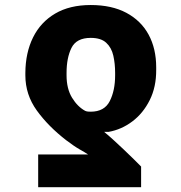

<svg xmlns="http://www.w3.org/2000/svg" viewBox="-20 -573 733 776"><path d="M550.3 183.6H134.3V51.3H335.9Q323.7 43 302 30.8Q280.3 18.6 248 -5.9Q175.3 -62 128.9 -126.2Q82.5 -190.4 82.5 -268.6V-278.3Q83 -359.9 113.5 -421.6Q144 -483.4 202.9 -518.1Q261.7 -552.7 346.7 -552.7Q431.6 -552.7 490.7 -521.2Q549.8 -489.7 580.6 -433.1Q611.3 -376.5 611.3 -300.8V-291Q611.8 -221.7 585.2 -168.5Q558.6 -115.2 514.9 -82.3Q471.2 -49.3 418.9 -40Q417.5 -40 411.6 -40Q405.8 -40 400.9 -40Q416 -27.8 437 -8.8Q458 10.3 480 31.2Q502 52.2 520.8 70.6Q539.6 88.9 550.3 100.1ZM445.3 -268.6V-278.3Q445.3 -315.9 438 -348.1Q430.7 -380.4 409.4 -400.1Q388.2 -419.9 346.7 -419.9Q289.1 -419.9 269 -379.6Q249 -339.4 249 -278.3V-268.6Q249 -214.4 271.2 -178Q293.5 -141.6 324.2 -125Q329.6 -122.6 335.2 -122.1Q340.8 -121.6 346.7 -121.6Q401.9 -121.6 423.6 -164.3Q445.3 -207 445.3 -268.6Z"/></svg>

Font: Inter Extra Bold
Style: Regular
Weight: 800
Designer: Rasmus Andersson
Foundry: rsms
Version: Version 4.000;git-3c8e0fc